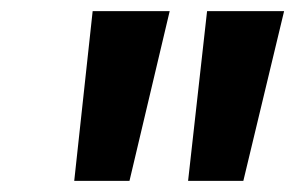

<svg xmlns="http://www.w3.org/2000/svg" viewBox="-20 -688 529 344"><path d="M317 -364 351 -668H489L416 -364ZM113 -364 146 -668H284L212 -364Z"/></svg>

Font: Gantari
Style: Bold Italic
Weight: 700
Italic angle: -10°
Designer: Anugrah Pasau
Foundry: Lafontype
Version: Version 1.000; ttfautohint (v1.8.4.7-5d5b)